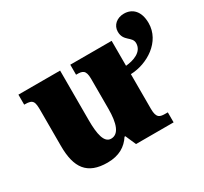

<svg xmlns="http://www.w3.org/2000/svg" viewBox="-132 -816 1077 1013"><g transform="rotate(-30 406.0 -309.0)"><path d="M257 10C328 10 373 -19 402 -64H407L435 0H664V-61H652C617 -61 596 -64 596 -121V-333C698 -336 812 -407 812 -520C812 -594 773 -628 723 -628C681 -628 648 -601 648 -561C648 -502 702 -502 702 -461C702 -407 642 -388 596 -384V-536H344V-475H348C382 -475 402 -471 402 -417V-235C402 -145 383 -90 336 -90C294 -90 282 -149 282 -234V-536H28V-475H32C83 -475 87 -459 87 -402V-189C87 -56 134 10 257 10Z"/></g></svg>

Font: UArctic Serif Black
Style: Regular
Weight: 900
Designer: Customization by Puisto advertising & original work Monotype Design Team
Foundry: Monotype Imaging Inc.
Version: Version 2.004